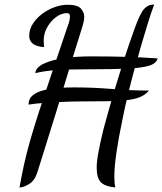

<svg xmlns="http://www.w3.org/2000/svg" viewBox="-20 -741 716 848"><path d="M66 87Q75 37 86 -13.5Q97 -64 113.5 -121.5Q130 -179 153 -250Q176 -321 206.5 -411Q237 -501 276 -617Q279 -624 284 -639.5Q289 -655 289 -669Q289 -683 276 -683Q251 -683 227.5 -665.5Q204 -648 188.5 -620.5Q173 -593 173 -563Q173 -555 173.5 -547.5Q174 -540 175 -533Q141 -535 125 -548Q109 -561 109 -582Q109 -611 125 -636Q141 -661 166.5 -680Q192 -699 221.5 -709.5Q251 -720 279 -720Q322 -720 337 -703.5Q352 -687 352 -667Q352 -656 349.5 -645Q347 -634 344 -624Q316 -534 294.5 -465Q273 -396 257 -342Q241 -288 227.5 -244Q214 -200 201 -159.5Q188 -119 175 -75.5Q162 -32 145 20Q134 56 109 71.5Q84 87 66 87ZM489 87Q442 82 424.5 63Q407 44 407 -1Q407 -28 415.5 -73Q424 -118 438 -174Q448 -211 460.5 -255.5Q473 -300 487.5 -348.5Q502 -397 517 -444.5Q532 -492 546.5 -535Q561 -578 573.5 -612Q586 -646 595 -666Q599 -674 606 -687Q613 -700 626.5 -710.5Q640 -721 661 -721Q648 -687 634 -641.5Q620 -596 604.5 -543.5Q589 -491 573.5 -434Q558 -377 544.5 -321Q531 -265 521 -214Q504 -134 494.5 -69Q485 -4 485 40Q485 54 486 65.5Q487 77 489 87ZM106 -279Q106 -305 124.5 -320Q143 -335 173 -342.5Q203 -350 238.5 -352.5Q274 -355 307 -355Q391 -355 475.5 -348Q560 -341 638 -341Q623 -323 600 -313Q577 -303 542.5 -299Q508 -295 458 -294Q408 -293 338 -293Q298 -293 256.5 -291Q215 -289 176 -286.5Q137 -284 106 -279ZM136 -418Q138 -443 172.5 -459.5Q207 -476 262 -484Q317 -492 380 -492Q464 -492 536 -490Q608 -488 676 -483Q671 -461 639 -451Q607 -441 543 -438Q479 -435 377 -435Q286 -435 231 -431.5Q176 -428 136 -418Z"/></svg>

Font: Dancing Script SemiBold
Style: Regular
Weight: 600
Designer: Pablo Impallari
Foundry: Pablo Impallari
Version: Version 2.001